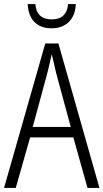

<svg xmlns="http://www.w3.org/2000/svg" viewBox="-20 -930 512 950"><path d="M413 0 343 -250H129L58 0H0L204 -715H269L472 0ZM258 -568Q253 -591 247 -615.5Q241 -640 236 -662Q231 -639 225.5 -615.5Q220 -592 214 -568L142 -302H330ZM355 -910Q353 -854 321 -822Q289 -790 235 -790Q182 -790 151 -820.5Q120 -851 117 -910H155Q161 -834 236 -834Q310 -834 317 -910Z"/></svg>

Font: Noto Sans Sinhala Condensed Light
Style: Regular
Weight: 300
Width: 3
Designer: Jelle Bosma - Monotype Design Team
Foundry: Monotype Imaging Inc.
Version: Version 2.006; ttfautohint (v1.8.4.7-5d5b)